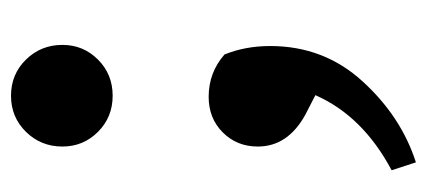

<svg xmlns="http://www.w3.org/2000/svg" viewBox="-228 -326 757 340"><g transform="rotate(-90 150.0 -156.5)"><path d="M60 -424Q60 -462 86 -488.5Q112 -515 150 -515Q188 -515 214 -488.5Q240 -462 240 -424Q240 -387 214 -361Q188 -335 150 -335Q112 -335 86 -361Q60 -387 60 -424ZM151 24 116 6Q60 -25 60 -78Q60 -115 85 -140Q110 -165 148 -165Q191 -165 223 -137Q238 -100 238 -56Q238 39 175.5 107.5Q113 176 32 202L18 159Q114 108 151 24Z"/></g></svg>

Font: TypoPRO Source Serif Pro
Style: Bold
Weight: 700
Designer: Frank Grießhammer
Foundry: Adobe Systems Incorporated
Version: Version 1.017;PS 1.0;hotconv 1.0.79;makeotf.lib2.5.61930